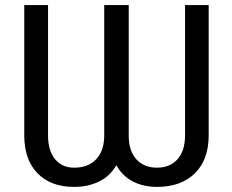

<svg xmlns="http://www.w3.org/2000/svg" viewBox="-20 -731 919 761"><path d="M807.1 -710.9V-194.3Q807.1 -97.7 752.2 -43.9Q697.3 9.8 602.1 9.8Q548.8 9.8 507.1 -11.5Q465.3 -32.7 441.4 -76.2Q416 -32.7 372.6 -11.5Q329.1 9.8 273.9 9.8Q181.6 9.8 129.2 -43.7Q76.7 -97.2 76.2 -192.4V-710.9H170.4V-193.8Q170.4 -133.8 198.2 -100.1Q226.1 -66.4 273.9 -66.4Q329.6 -66.4 361.3 -99.9Q393.1 -133.3 393.1 -193.8V-710.9H490.2V-193.8Q490.2 -132.8 520.5 -99.6Q550.8 -66.4 602.1 -66.4Q653.8 -66.4 683.6 -99.9Q713.4 -133.3 713.4 -194.3V-710.9Z"/></svg>

Font: Roboto
Style: Regular
Weight: 400
Designer: Google
Version: Version 2.134; 2016; ttfautohint (v1.6)